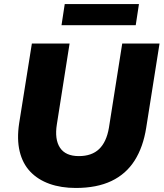

<svg xmlns="http://www.w3.org/2000/svg" viewBox="-20 -921 811 952"><path d="M356 11Q283 11 225.5 -9.5Q168 -30 130 -70Q92 -110 77.5 -170.5Q63 -231 75 -310L138 -705H325L262 -305Q250 -230 277.5 -188.5Q305 -147 371 -147Q435 -147 471.5 -182Q508 -217 520 -287L586 -705H771L705 -288Q690 -192 647.5 -125Q605 -58 532.5 -23.5Q460 11 356 11ZM285 -796 301 -901H669L653 -796Z"/></svg>

Font: Nunito Sans 10pt Black
Style: Italic
Weight: 900
Italic angle: -9°
Designer: Vernon Adams
Foundry: Vernon Adams
Version: Version 3.101;gftools[0.9.27]